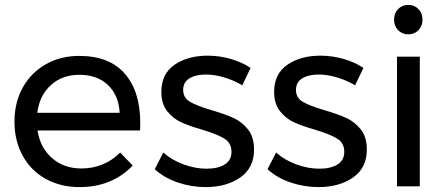

<svg xmlns="http://www.w3.org/2000/svg" viewBox="-20 -760 1822 783"><path d="M552 -258Q552 -238 551 -228H133Q144 -157 192.5 -115Q241 -73 312 -73Q359 -73 399.5 -90Q440 -107 470 -138L521 -85Q482 -43 427 -20Q372 3 305 3Q227 3 166.5 -30.5Q106 -64 72.5 -125Q39 -186 39 -264Q39 -342 72.5 -402.5Q106 -463 166 -497.5Q226 -532 303 -532Q426 -532 489 -459.5Q552 -387 552 -258ZM468 -300Q464 -372 420 -413.5Q376 -455 304 -455Q234 -455 187.5 -413Q141 -371 132 -300Z M820 -456Q778 -456 752.5 -440.5Q727 -425 727 -393Q727 -361 755.5 -344.5Q784 -328 842 -311Q897 -295 932 -279Q967 -263 991.5 -232Q1016 -201 1016 -150Q1016 -75 959.5 -36Q903 3 819 3Q760 3 704.5 -16Q649 -35 611 -70L646 -138Q679 -108 727.5 -90Q776 -72 822 -72Q868 -72 896 -89Q924 -106 924 -141Q924 -177 894.5 -195Q865 -213 805 -231Q752 -246 718.5 -261.5Q685 -277 661.5 -307Q638 -337 638 -385Q638 -459 692 -496Q746 -533 827 -533Q875 -533 921.5 -519.5Q968 -506 1002 -483L968 -412Q935 -432 895.5 -444Q856 -456 820 -456Z M1280 -456Q1238 -456 1212.5 -440.5Q1187 -425 1187 -393Q1187 -361 1215.5 -344.5Q1244 -328 1302 -311Q1357 -295 1392 -279Q1427 -263 1451.5 -232Q1476 -201 1476 -150Q1476 -75 1419.5 -36Q1363 3 1279 3Q1220 3 1164.5 -16Q1109 -35 1071 -70L1106 -138Q1139 -108 1187.5 -90Q1236 -72 1282 -72Q1328 -72 1356 -89Q1384 -106 1384 -141Q1384 -177 1354.5 -195Q1325 -213 1265 -231Q1212 -246 1178.5 -261.5Q1145 -277 1121.5 -307Q1098 -337 1098 -385Q1098 -459 1152 -496Q1206 -533 1287 -533Q1335 -533 1381.5 -519.5Q1428 -506 1462 -483L1428 -412Q1395 -432 1355.5 -444Q1316 -456 1280 -456Z M1599 -529H1692V0H1599ZM1703 -680Q1703 -654 1686.5 -637Q1670 -620 1645 -620Q1620 -620 1603.5 -637Q1587 -654 1587 -680Q1587 -706 1603.5 -723Q1620 -740 1645 -740Q1670 -740 1686.5 -723Q1703 -706 1703 -680Z"/></svg>

Font: Montserrat arm2
Style: Regular
Weight: 400
Designer: Julieta Ulanovsky
Foundry: Julieta Ulanovsky
Version: Version 6.000